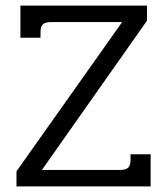

<svg xmlns="http://www.w3.org/2000/svg" viewBox="-20 -667 598 687"><path d="M39 -54 417 -588H162Q142 -588 133.5 -580Q125 -572 125 -553V-532H53V-647H506V-593L130 -59H410Q430 -59 438.5 -67Q447 -75 447 -95V-115H519V0H39Z"/></svg>

Font: Pridi Light
Style: Regular
Weight: 300
Version: Version 1.002